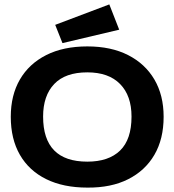

<svg xmlns="http://www.w3.org/2000/svg" viewBox="-20 -842 790 873"><path d="M377 11Q268 11 190 -27.5Q112 -66 70.5 -138Q29 -210 29 -311Q29 -409 70.5 -480.5Q112 -552 190 -591.5Q268 -631 377 -631Q485 -631 562.5 -591.5Q640 -552 682 -480.5Q724 -409 724 -311Q724 -210 682 -138Q640 -66 562.5 -27Q485 12 377 11ZM377 -107Q474 -107 526 -157.5Q578 -208 578 -312Q578 -407 526 -460Q474 -513 377 -513Q277 -513 226.5 -460Q176 -407 176 -312Q176 -107 377 -107ZM264 -646 231 -729 477 -822 522 -707Z"/></svg>

Font: Inconsolata ExtraExpanded Black
Style: Regular
Weight: 900
Width: 8
Monospace: yes
Designer: Raph Levien, Cyreal, Brenton Simpson
Foundry: Raph Levien, Cyreal, Google
Version: Version 3.001; ttfautohint (v1.8.2.53-6de2)